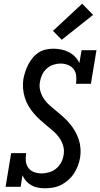

<svg xmlns="http://www.w3.org/2000/svg" viewBox="-20 -1005 540 1033"><path d="M223 8Q203 8 184 4.5Q165 1 149 -8Q133 -17 120.5 -31Q108 -45 101 -62L91 0H10L40 -181H121Q117 -160 119 -139Q121 -118 132.5 -102Q144 -86 163.5 -79Q183 -72 204 -72Q224 -72 244.5 -78Q265 -84 282 -98Q299 -112 309 -131Q319 -150 322 -170Q327 -196 320 -220Q313 -244 299 -264Q285 -284 267 -299.5Q249 -315 230 -330.5Q211 -346 193.5 -362Q176 -378 160.5 -396.5Q145 -415 133 -435.5Q121 -456 113.5 -480Q106 -504 104 -529.5Q102 -555 106 -581Q110 -601 116.5 -620.5Q123 -640 132.5 -658.5Q142 -677 156 -694Q170 -711 188 -722.5Q206 -734 226.5 -738.5Q247 -743 266 -743Q289 -743 310.5 -738.5Q332 -734 350.5 -724.5Q369 -715 383.5 -700Q398 -685 407 -666L419 -735H499L469 -554H389Q392 -575 390 -596Q388 -617 376.5 -632.5Q365 -648 346 -655.5Q327 -663 306 -663Q286 -663 266.5 -656.5Q247 -650 231.5 -636Q216 -622 207 -603.5Q198 -585 195 -565Q190 -540 197 -515.5Q204 -491 217.5 -471.5Q231 -452 249.5 -436Q268 -420 286.5 -405Q305 -390 322.5 -374Q340 -358 355.5 -339.5Q371 -321 383 -300.5Q395 -280 403 -256.5Q411 -233 413 -207.5Q415 -182 411 -157Q407 -134 399 -113Q391 -92 378.5 -72.5Q366 -53 348 -37Q330 -21 309.5 -10.5Q289 0 266.5 4Q244 8 223 8Q223 8 223 8Q223 8 223 8ZM312 -791 265 -839 422 -985 481 -925Z"/></svg>

Font: Iosevka Slab Medium
Style: Italic
Weight: 500
Italic angle: -9°
Monospace: yes
Designer: Belleve Invis
Foundry: Belleve Invis
Version: Version 11.1.0; ttfautohint (v1.8.3)